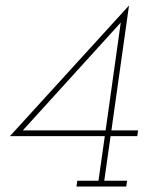

<svg xmlns="http://www.w3.org/2000/svg" viewBox="-20 -678 547 698"><path d="M261 -21 258 0H439L442 -21H359L382 -183H479L482 -204H385L449 -658L16 -183H361L338 -21ZM419 -596 364 -204H63Z"/></svg>

Font: Josefin Slab Thin ExtraLight
Style: Italic
Weight: 250
Italic angle: -12°
Version: Version 2.000